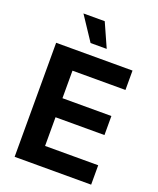

<svg xmlns="http://www.w3.org/2000/svg" viewBox="-170 -1050 946 1151"><g transform="rotate(20 303.5 -474.5)"><path d="M65.7 0V-727.5H552.9V-603.8H214.9V-428.2H527.1V-306.7H214.9V-123.7H553.8V0ZM260.2 -796.7 159.4 -948.7H295.2L363.1 -796.7Z"/></g></svg>

Font: Inter Variable LoSnoCo
Style: Regular
Weight: 400
Designer: Rasmus Andersson
Foundry: rsms
Version: Version 4.000;git-a52131595; featfreeze: case,dlig,ss01,ss02